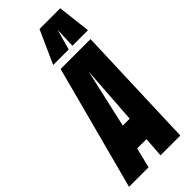

<svg xmlns="http://www.w3.org/2000/svg" viewBox="-333 -977 1022 1022"><g transform="rotate(-45 178.5 -465.5)"><path d="M-39 0 147 -701H372L347 0H198L206 -114H136L108 0ZM168 -254H220L243 -587ZM134 -744 218 -931H374L396 -744H279L283 -860L251 -744Z"/></g></svg>

Font: Georama ExtraCondensed ExtraBold
Style: Italic
Weight: 800
Width: 2
Italic angle: -9°
Designer: Jean-Baptiste Levee
Foundry: Production Type
Version: Version 1.000